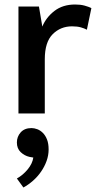

<svg xmlns="http://www.w3.org/2000/svg" viewBox="-20 -504 426 853"><path d="M62 0V-475H153L168 -386Q185 -427 222 -455.5Q259 -484 314 -484Q338 -484 356 -479Q374 -474 386 -468L366 -372Q355 -378 339 -382.5Q323 -387 300 -387Q249 -387 214 -352Q179 -317 179 -241V0ZM111 193Q89 188 72 172Q55 156 55 129Q55 103 72 84Q89 65 120 65Q132 65 145.5 70Q159 75 170.5 86.5Q182 98 189 116Q196 134 196 160Q196 186 187 211Q178 236 162.5 258.5Q147 281 126.5 299Q106 317 84 329L55 289Q82 274 103 248.5Q124 223 128 196Z"/></svg>

Font: Mukta Vaani SemiBold
Style: Regular
Weight: 600
Designer: Noopur Datye, Girish Dalvi, Yashodeep Gholap, Pallavi Karambelkar
Foundry: Ek Type
Version: Version 2.538;PS 1.000;hotconv 16.6.51;makeotf.lib2.5.65220;